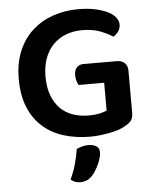

<svg xmlns="http://www.w3.org/2000/svg" viewBox="-58 -671 768 958"><g transform="rotate(-5 326.0 -192.5)"><path d="M593 -84Q593 -59 582.5 -45.5Q572 -32 549 -20Q536 -12 516.5 -5.5Q497 1 473.5 5.5Q450 10 425 13Q400 16 375 16Q304 16 243.5 -2.5Q183 -21 138.5 -60Q94 -99 69 -159Q44 -219 44 -302Q44 -381 69.5 -441.5Q95 -502 139.5 -542Q184 -582 243 -602.5Q302 -623 370 -623Q415 -623 451.5 -615.5Q488 -608 514.5 -595.5Q541 -583 555 -565.5Q569 -548 569 -529Q569 -509 558 -494Q547 -479 533 -471Q507 -488 470 -502.5Q433 -517 379 -517Q335 -517 298 -502.5Q261 -488 234.5 -461Q208 -434 193 -394Q178 -354 178 -303Q178 -248 193 -208Q208 -168 234.5 -141.5Q261 -115 297.5 -102.5Q334 -90 377 -90Q406 -90 430 -95Q454 -100 467 -107V-246H339Q334 -254 330 -267Q326 -280 326 -296Q326 -322 338.5 -335Q351 -348 371 -348H539Q564 -348 578.5 -334Q593 -320 593 -295ZM365 212Q352 226 337.5 232Q323 238 306 238Q276 238 258 220Q276 182 286.5 143.5Q297 105 302 71Q315 65 330 61Q345 57 361 57Q385 57 400.5 66.5Q416 76 416 98Q416 110 411.5 126Q407 142 399.5 158Q392 174 383 188.5Q374 203 365 212Z"/></g></svg>

Font: Baloo Thambi 2 SemiBold
Style: Regular
Weight: 600
Designer: Aadarsh Rajan and Ek Type
Foundry: Ek Type
Version: Version 1.640;hotconv 1.0.111;makeotfexe 2.5.65597; ttfautoh